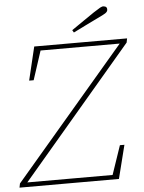

<svg xmlns="http://www.w3.org/2000/svg" viewBox="-63 -888 698 933"><g transform="rotate(-5 286.0 -421.0)"><path d="M86 -514 125 -677H578L574 -657L34 -22H450L498 -163H520L479 0H-6L-2 -20L540 -655H154L108 -514ZM316 -740Q345 -760 374 -780Q403 -800 428 -817Q451 -832 461 -837.5Q471 -843 478 -842Q496 -840 494 -823Q493 -814 482 -807Q471 -800 445 -788Q415 -774 384.5 -758.5Q354 -743 323 -728Z"/></g></svg>

Font: Source Serif Pro ExtraLight
Style: Italic
Weight: 200
Italic angle: -12°
Designer: Frank Grießhammer
Foundry: Adobe Systems Incorporated
Version: Version 3.001;hotconv 1.0.111;makeotfexe 2.5.65597